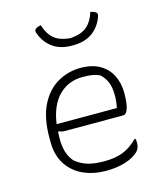

<svg xmlns="http://www.w3.org/2000/svg" viewBox="-119 -889 838 988"><g transform="rotate(-15 300.0 -395.5)"><path d="M332 -536Q394 -536 435 -512Q476 -488 496.5 -446.5Q517 -405 517 -354V-350Q517 -325 514 -300.5Q511 -276 503 -259.5Q495 -243 480 -243H171Q153 -243 141 -250L136 -247Q135 -235 135 -222V-205Q135 -169 144.5 -139Q154 -109 174 -86Q205 -61 240 -50.5Q275 -40 327 -40Q386 -40 427 -56Q468 -72 506 -110H512Q513 -107 513.5 -102Q514 -97 514 -89Q514 -60 497 -43Q473 -19 427.5 -4.5Q382 10 323 10Q258 10 204 -14Q150 -38 117.5 -87Q85 -136 85 -211V-229Q85 -337 119.5 -404.5Q154 -472 210.5 -504Q267 -536 332 -536ZM331 -488Q255 -488 204 -437.5Q153 -387 139 -288H460Q463 -303 465 -318.5Q467 -334 467 -351Q467 -396 456 -423Q445 -450 422 -472Q403 -481 382.5 -484.5Q362 -488 331 -488ZM324 -697Q383 -702 412.5 -728Q442 -754 456 -801Q477 -798 487 -788Q494 -781 487 -764Q468 -714 428 -686Q388 -658 328 -658H320Q260 -658 220 -686Q180 -714 161 -764Q154 -781 161 -788Q171 -798 192 -801Q206 -754 235.5 -728Q265 -702 324 -697Z"/></g></svg>

Font: Recursive Mn Csl St Lt
Style: Regular
Weight: 300
Monospace: yes
Version: Version 1.079;hotconv 1.0.112;makeotfexe 2.5.65598; ttfautoh